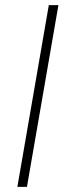

<svg xmlns="http://www.w3.org/2000/svg" viewBox="-20 -731 275 751"><path d="M208.5 -710.9 85.4 0H47.9L170.9 -710.9Z"/></svg>

Font: Roboto Condensed ExtraLight
Style: Italic
Weight: 250
Italic angle: -12°
Designer: Christian Robertson
Foundry: Google
Version: Version 3.008; 2023